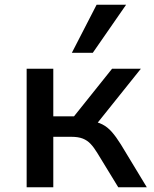

<svg xmlns="http://www.w3.org/2000/svg" viewBox="-20 -787 649 807"><path d="M92 0V-498H204V-298H291L451 -498H572L375 -252L359 -279Q389 -275 410.5 -264Q432 -253 450 -232.5Q468 -212 488 -180L597 0H477L389 -144Q375 -167 361 -182Q347 -197 328 -204.5Q309 -212 280 -212H204V0ZM282 -565 386 -767H510L370 -565Z"/></svg>

Font: Nunito Sans 7pt SemiBold
Style: Regular
Weight: 600
Designer: Vernon Adams
Foundry: Vernon Adams
Version: Version 3.101;gftools[0.9.27]